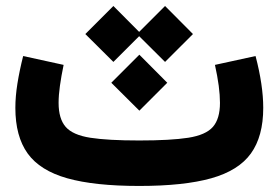

<svg xmlns="http://www.w3.org/2000/svg" viewBox="-20 -615 921 635"><path d="M262.2 -502.4 355 -410.2 447.3 -502.4 355 -595.2ZM433.1 -502.4 525.9 -410.2 618.2 -502.4 525.9 -595.2ZM348.1 -341.3 440.9 -249 533.2 -341.3 440.9 -434.1ZM825.2 -429.7 690.9 -400.4Q699.2 -362.8 703.4 -331.3Q707.5 -299.8 707.5 -274.9Q707.5 -222.2 684.1 -195.3Q660.6 -168.5 602.5 -159.4Q544.4 -150.4 440.4 -150.4Q336.9 -150.4 278.8 -159.4Q220.7 -168.5 197.3 -195.3Q173.8 -222.2 173.8 -274.9Q173.8 -299.8 178.2 -331.3Q182.6 -362.8 190.4 -400.4L56.6 -429.7Q44.4 -381.3 37.6 -338.6Q30.8 -295.9 30.8 -258.3Q30.8 -164.1 71.5 -107.4Q112.3 -50.8 202.4 -25.4Q292.5 0 440.4 0Q588.4 0 678.7 -25.4Q769 -50.8 809.8 -107.4Q850.6 -164.1 850.6 -258.3Q850.6 -295.9 844.2 -338.6Q837.9 -381.3 825.2 -429.7Z"/></svg>

Font: Estedad-FD-VF Thin
Style: Regular
Weight: 100
Designer: Amin Abedi
Version: Version 5.0